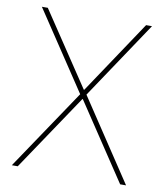

<svg xmlns="http://www.w3.org/2000/svg" viewBox="-80 -764 717 831"><g transform="rotate(10 279.0 -349.0)"><path d="M293 -357 521 -698H495L280 -376H278L63 -698H37L266 -354L28 0H54L279 -335H281L504 0H530Z"/></g></svg>

Font: IBM Plex Sans Thai Looped Thin
Style: Regular
Weight: 100
Designer: Mike Abbink, Paul van der Laan, Pieter van Rosmalen, Ben Mitchell, Mark Frömberg
Foundry: Bold Monday
Version: Version 1.1